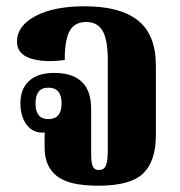

<svg xmlns="http://www.w3.org/2000/svg" viewBox="-20 -580 572 611"><path d="M293 11Q199 11 160.5 -20Q122 -51 122 -109V-159Q119 -158 115 -158Q83 -158 64 -184Q45 -210 45 -252Q45 -297 72.5 -322.5Q100 -348 153 -348Q210 -348 240 -320Q270 -292 270 -233V-92Q270 -61 275.5 -50Q281 -39 294 -39Q311 -39 317 -53Q323 -67 323 -102V-388Q323 -452 307 -481Q291 -510 254 -510Q218 -510 202 -482Q186 -454 186 -389Q121 -380 77.5 -394Q34 -408 34 -448Q34 -497 92 -528.5Q150 -560 250 -560Q363 -560 419.5 -514.5Q476 -469 476 -372V-150Q476 -67 435.5 -28Q395 11 293 11ZM134 -201Q176 -201 176 -251Q176 -301 134 -301Q112 -301 102.5 -287.5Q93 -274 93 -251Q93 -201 134 -201Z"/></svg>

Font: Noto Serif Thai Condensed ExtraBold
Style: Regular
Weight: 800
Width: 3
Designer: Monotype Design Team
Foundry: Monotype Imaging Inc.
Version: Version 2.002; ttfautohint (v1.8.4.7-5d5b)